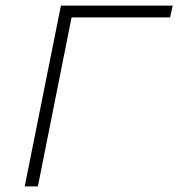

<svg xmlns="http://www.w3.org/2000/svg" viewBox="-20 -664 635 684"><path d="M586 -602H235L115 0H68L197 -644H595Z"/></svg>

Font: Montserrat Ace
Style: Light Italic
Weight: 300
Italic angle: -11.3°
Designer: Julieta Ulanovsky
Foundry: Julieta Ulanovsky
Version: Version 1